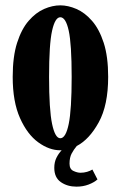

<svg xmlns="http://www.w3.org/2000/svg" viewBox="-20 -551 452 718"><path d="M205.5 11Q164 11 123 -18.8Q82 -48.5 54.8 -109.5Q27.5 -170.5 27.5 -263.5Q27.5 -339.5 44 -391Q60.5 -442.5 87.2 -473.2Q114 -504 145 -517.5Q176 -531 205.5 -531Q234.5 -531 265.8 -517.5Q297 -504 324 -473.2Q351 -442.5 367.8 -391Q384.5 -339.5 384.5 -263.5Q384.5 -157.5 349.2 -93.5Q314 -29.5 267 -5Q256 8 248 23Q240 38 240 61Q240 81.5 254.5 88.2Q269 95 281 95Q294 95 305.8 91.5Q317.5 88 325.5 83L344.5 120Q331.5 131.5 311 139.2Q290.5 147 266 147Q232 147 207.5 130Q183 113 183 76.5Q183 55.5 191 39.2Q199 23 210.5 11Q208 11 205.5 11ZM205.5 -34Q226 -34 237 -87.5Q248 -141 248 -263.5Q248 -386 237 -436.2Q226 -486.5 205.5 -486.5Q186 -486.5 174.8 -436.2Q163.5 -386 163.5 -263.5Q163.5 -141 174.8 -87.5Q186 -34 205.5 -34Z"/></svg>

Font: Imbue 10pt ExtraBold
Style: Regular
Weight: 800
Designer: Tyler Finck
Foundry: Etcetera Type Company
Version: Version 1.102; ttfautohint (v1.8.3)